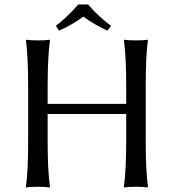

<svg xmlns="http://www.w3.org/2000/svg" viewBox="-20 -823 766 846"><path d="M536.1 -444.8Q536.1 -573.7 525.9 -645L527.8 -647.9Q545.9 -645 579.1 -645Q613.3 -645 630.9 -647.9L631.8 -645Q622.1 -579.1 622.1 -444.8V-200.2Q622.1 -71.3 631.8 0L629.9 2.9Q611.8 0 579.1 0Q544.9 0 526.9 2.9L525.9 0Q535.6 -67.9 536.1 -200.2V-320.8H189.9V-200.2Q189.9 -71.3 200.2 0L198.2 2.9Q180.2 0 147 0Q112.8 0 95.2 2.9L94.2 0Q104 -67.9 104 -200.2V-444.8Q104 -573.7 94.2 -645L96.2 -647.9Q114.3 -645 147 -645Q181.2 -645 199.2 -647.9L200.2 -645Q190.4 -579.1 189.9 -444.8V-365.2H536.1ZM368.2 -803.2Q409.2 -754.4 469.2 -709L453.1 -688Q391.1 -716.8 347.2 -750Q297.4 -712.9 240.2 -688L226.1 -709Q269 -741.2 325.2 -803.2Z"/></svg>

Font: Biolilbert
Style: Regular
Weight: 400
Designer: Philipp H. Poll
Foundry: Philipp H. Poll
Version: Version 1.1.0